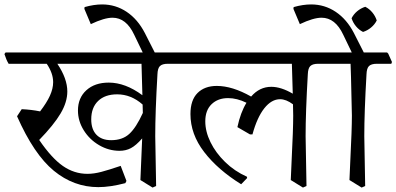

<svg xmlns="http://www.w3.org/2000/svg" viewBox="-40 -813 1790 867"><path d="M783 -525H718Q693 -525 682.5 -515Q672 -505 671 -478Q661 -306 661 -198L665 27L649 34L594 0L602 -188Q574 -156 551 -144Q528 -132 500 -132Q451 -132 407.5 -157.5Q364 -183 338 -225Q312 -267 312 -314Q312 -371 350 -405.5Q388 -440 451 -440Q526 -440 603 -383L599 -525H219Q264 -458 264 -400Q264 -352 233.5 -300.5Q203 -249 137 -181Q193 -99 244 -63.5Q295 -28 355 -28Q384 -28 418 -37Q452 -46 505 -64L531 4L526 14Q457 32 404 32Q293 32 203 -42Q113 -116 37 -288L58 -320Q102 -318 141 -310Q171 -349 185.5 -381Q200 -413 200 -442Q200 -482 171 -525H-1Q-11 -541 -20 -569L-15 -576H764L769 -571L786 -533ZM605 -303 604 -341Q552 -387 489 -387Q434 -387 403 -357Q372 -327 372 -274Q372 -229 395.5 -204.5Q419 -180 462 -180Q513 -180 544 -208.5Q575 -237 605 -303Z M614 -664 673 -548H618L566 -656Q530 -733 468 -733Q431 -733 370 -704L341 -773L342 -781Q384 -793 421 -793Q482 -793 532 -759.5Q582 -726 614 -664Z M1462 -525H1397Q1372 -525 1361.5 -515Q1351 -505 1350 -478Q1340 -306 1340 -198L1344 27L1328 34L1273 0L1277 -91Q1284 -228 1284 -291L1283 -342Q1252 -365 1225 -365Q1186 -365 1153.5 -324Q1121 -283 1100 -206H1089L1032 -239Q1046 -305 1073 -349Q1030 -370 990 -370Q944 -370 915.5 -342.5Q887 -315 887 -265Q887 -219 910.5 -171Q934 -123 976.5 -81.5Q1019 -40 1075 -15L1076 -9L1049 19Q944 -46 882 -126.5Q820 -207 820 -298Q820 -361 852 -393Q884 -425 939 -425Q1009 -425 1094 -377Q1132 -421 1185 -421Q1229 -421 1282 -390L1278 -525H765Q754 -542 746 -569L751 -576H1443L1448 -571L1465 -533Z M1727 -525H1662Q1637 -525 1626.5 -515Q1616 -505 1615 -478Q1605 -306 1605 -198L1609 27L1593 34L1538 0L1542 -91Q1549 -228 1549 -291Q1549 -319 1545 -465L1543 -525H1444Q1433 -542 1425 -569L1430 -576H1708L1713 -571L1730 -533ZM1558 -664 1617 -548H1562L1510 -656Q1474 -733 1412 -733Q1375 -733 1314 -704L1285 -773L1286 -781Q1328 -793 1365 -793Q1426 -793 1476 -759.5Q1526 -726 1558 -664ZM1661.2 -720.6Q1652.1 -702.4 1635.7 -688.8Q1619.4 -675.1 1599.4 -668.8Q1581.2 -677.8 1567.6 -694.2Q1553.9 -710.6 1547.6 -730.6Q1556.7 -748.7 1573 -762.4Q1589.4 -776 1609.4 -782.4Q1627.6 -773.3 1641.2 -756.9Q1654.8 -740.6 1661.2 -720.6Z"/></svg>

Font: Sahitya
Style: Regular
Weight: 400
Designer: Juan Pablo del Peral
Foundry: Juan Pablo del Peral (http://www.huertatipografica.com)
Version: Version 1.001;PS 001.000;hotconv 1.0.70;makeotf.lib2.5.58329